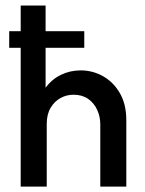

<svg xmlns="http://www.w3.org/2000/svg" viewBox="-20 -687 533 707"><path d="M56.2 0V-511.1H13.9V-572.2H56.2V-666.7H147.9V-572.2H290.3V-511.1H147.9V-363.9Q170.8 -395.1 204.5 -411.5Q238.2 -427.8 277.1 -427.8Q321.5 -427.8 359.7 -406.2Q397.9 -384.7 421.5 -343.8Q445.1 -302.8 445.1 -244.4V0H349.3V-229.2Q349.3 -257.6 337.8 -282.6Q326.4 -307.6 304.5 -322.9Q282.6 -338.2 250.7 -338.2Q225 -338.2 202.8 -326Q180.6 -313.9 166.3 -289.9Q152.1 -266 152.1 -230.6V0Z"/></svg>

Font: Afacad Flux Medium
Style: Regular
Weight: 500
Designer: Kristian Moeller
Foundry: Dicotype
Version: Version 1.100